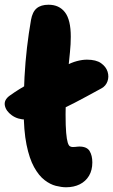

<svg xmlns="http://www.w3.org/2000/svg" viewBox="-48 -780 478 811"><path d="M62 -275Q27 -275 2 -293Q-23 -311 -27.5 -334.5Q-32 -358 -7 -376Q35 -406 72 -425Q109 -444 147 -461.5Q185 -479 228 -502Q254 -516 277 -522Q300 -528 319 -528Q358 -528 379 -513Q400 -498 406.5 -477Q413 -456 406 -436.5Q399 -417 381 -407Q310 -368 268.5 -346.5Q227 -325 203 -315Q179 -305 161 -298Q133 -288 108 -281.5Q83 -275 62 -275ZM231 11Q212 11 188 5Q164 -1 140 -19.5Q116 -38 96 -74Q76 -110 64 -169Q52 -228 52 -317Q52 -390 55.5 -454.5Q59 -519 66 -579Q73 -639 83 -696Q89 -730 107 -745Q125 -760 157 -760Q202 -760 226.5 -728Q251 -696 251 -625Q251 -594 247.5 -559.5Q244 -525 240 -485.5Q236 -446 232.5 -399.5Q229 -353 229 -297Q229 -247 231.5 -219Q234 -191 238 -178Q242 -165 247.5 -162Q253 -159 259 -159Q265 -159 270 -159.5Q275 -160 279 -160.5Q283 -161 287 -161Q319 -161 330.5 -142Q342 -123 342 -94Q342 -61 328 -37.5Q314 -14 289 -1.5Q264 11 231 11Z"/></svg>

Font: Shantell Sans ExtraBold
Style: Regular
Weight: 800
Designer: Stephen Nixon, Anya Danilova, Shantell Martin
Foundry: Arrow Type
Version: Version 1.011;[c5ecc13dd]